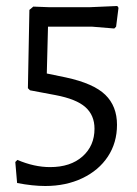

<svg xmlns="http://www.w3.org/2000/svg" viewBox="-20 -522 458 640"><path d="M367 -433 375 -496 371 -502 279 -498H144L91 -500L78 -489L73 -228L80 -221L165 -205C211 -196.3 244.2 -183 264.5 -165C284.8 -147 295 -123 295 -93C295 -55 281.7 -24.2 255 -0.5C228.3 23.2 192.3 35 147 35C111.7 35 75.3 27 38 11L31 18L37 88C71.7 94.7 103 98 131 98C177 98 218.2 89.3 254.5 72C290.8 54.7 319.2 30.7 339.5 0C359.8 -30.7 370 -66 370 -106C370 -147.3 357 -180.7 331 -206C305 -231.3 261 -250.7 199 -264L136 -277L140 -433H288L361 -427Z"/></svg>

Font: Alegreya Sans
Style: Regular
Weight: 400
Designer: Juan Pablo del Peral
Foundry: Huerta Tipografica
Version: Version 1.000;PS 001.000;hotconv 1.0.70;makeotf.lib2.5.58329